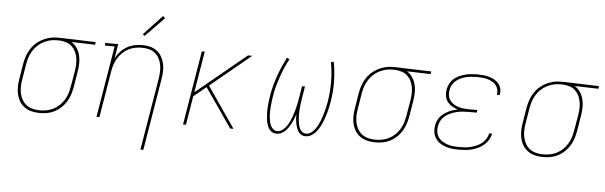

<svg xmlns="http://www.w3.org/2000/svg" viewBox="-56 -960 4311 1368"><g transform="rotate(5 2100.0 -276.0)"><path d="M245 8Q216 8 188 1.5Q160 -5 137.5 -20.5Q115 -36 100.5 -59Q86 -82 79.5 -109Q73 -136 73.5 -165Q74 -194 79 -223L97 -333Q102 -360 110.5 -385.5Q119 -411 133.5 -435Q148 -459 169 -478.5Q190 -498 214.5 -511Q239 -524 265.5 -531Q292 -538 318 -538Q322 -538 325.5 -538Q329 -538 333 -538Q337 -538 341 -538Q345 -538 349 -538L598 -530L595 -511L425 -516Q449 -502 465 -478Q481 -454 488 -425.5Q495 -397 494 -367Q493 -337 488 -307L470 -197Q465 -170 456.5 -143.5Q448 -117 433.5 -93Q419 -69 397.5 -48.5Q376 -28 351 -15Q326 -2 298.5 3Q271 8 245 8ZM245 -11Q269 -11 294 -16Q319 -21 342 -33Q365 -45 384 -63.5Q403 -82 416.5 -104.5Q430 -127 437.5 -151Q445 -175 449 -200L468 -310Q472 -334 473 -358.5Q474 -383 470 -406Q466 -429 456 -450Q446 -471 429.5 -486.5Q413 -502 390.5 -509.5Q368 -517 344 -519H330Q326 -519 323 -519Q320 -519 317 -519Q293 -519 269 -512.5Q245 -506 222.5 -494Q200 -482 181.5 -463.5Q163 -445 150 -423Q137 -401 129.5 -377.5Q122 -354 118 -330L100 -220Q95 -194 94.5 -168Q94 -142 99.5 -118Q105 -94 117.5 -72.5Q130 -51 149.5 -37Q169 -23 194 -17Q219 -11 245 -11Z M982 205 1068 -310Q1072 -335 1073 -361Q1074 -387 1069 -411Q1064 -435 1052.5 -456Q1041 -477 1022 -492Q1003 -507 979 -513Q955 -519 929 -519Q905 -519 880 -514Q855 -509 832.5 -497Q810 -485 791 -466.5Q772 -448 758.5 -425.5Q745 -403 737.5 -379.5Q730 -356 726 -331L671 0H650L735 -511H666V-530H759L742 -426Q755 -452 775.5 -474.5Q796 -497 821.5 -511.5Q847 -526 875 -532Q903 -538 931 -538Q959 -538 986 -531.5Q1013 -525 1034.5 -509Q1056 -493 1069.5 -469.5Q1083 -446 1089 -419Q1095 -392 1094 -363.5Q1093 -335 1088 -307L1003 205ZM941 -604 928 -616 1060 -757 1076 -743Z M1269 0 1357 -530H1378L1329 -235L1687 -530H1718L1429 -292L1630 0H1606L1498 -157L1413 -279L1324 -206L1290 0Z M1939 8Q1923 8 1909.5 1.5Q1896 -5 1887.5 -16.5Q1879 -28 1873.5 -41.5Q1868 -55 1865 -69.5Q1862 -84 1860.5 -99Q1859 -114 1858.5 -129.5Q1858 -145 1858.5 -160.5Q1859 -176 1860.5 -191.5Q1862 -207 1864 -222.5Q1866 -238 1868 -253Q1874 -290 1883.5 -326.5Q1893 -363 1905.5 -399Q1918 -435 1933 -469.5Q1948 -504 1965 -538L1984 -529Q1966 -496 1951.5 -462Q1937 -428 1925 -393Q1913 -358 1903.5 -322Q1894 -286 1889 -250Q1886 -233 1884 -215.5Q1882 -198 1880.5 -181Q1879 -164 1878.5 -146.5Q1878 -129 1879.5 -112Q1881 -95 1884 -78.5Q1887 -62 1893.5 -47.5Q1900 -33 1912.5 -22Q1925 -11 1942 -11Q1961 -11 1977.5 -23Q1994 -35 2005.5 -51Q2017 -67 2025.5 -84.5Q2034 -102 2040.5 -119.5Q2047 -137 2052.5 -155.5Q2058 -174 2062.5 -192Q2067 -210 2070.5 -228.5Q2074 -247 2077 -265L2090 -345H2111L2098 -265Q2096 -250 2093.5 -235.5Q2091 -221 2089.5 -206.5Q2088 -192 2087 -177.5Q2086 -163 2086 -148.5Q2086 -134 2086.5 -119.5Q2087 -105 2089 -91Q2091 -77 2094.5 -63.5Q2098 -50 2104.5 -38.5Q2111 -27 2122.5 -19Q2134 -11 2149 -11Q2167 -11 2183 -22.5Q2199 -34 2210.5 -49Q2222 -64 2230.5 -81Q2239 -98 2245.5 -115Q2252 -132 2257.5 -149.5Q2263 -167 2267.5 -184.5Q2272 -202 2276 -220Q2280 -238 2283 -256Q2294 -327 2293.5 -396.5Q2293 -466 2280 -534L2300 -538Q2313 -468 2314 -397Q2315 -326 2303 -253Q2300 -233 2295.5 -214Q2291 -195 2286 -175.5Q2281 -156 2274.5 -137Q2268 -118 2260 -99.5Q2252 -81 2241.5 -62.5Q2231 -44 2217 -28.5Q2203 -13 2184.5 -2.5Q2166 8 2146 8Q2129 8 2115.5 0.5Q2102 -7 2093.5 -20Q2085 -33 2080 -48Q2075 -63 2072 -78.5Q2069 -94 2068 -110Q2067 -126 2067 -142Q2062 -126 2055.5 -110Q2049 -94 2041 -78Q2033 -62 2023 -47.5Q2013 -33 2000.5 -20Q1988 -7 1971.5 0.5Q1955 8 1939 8Z M2645 8Q2616 8 2588 1.5Q2560 -5 2537.5 -20.5Q2515 -36 2500.5 -59Q2486 -82 2479.5 -109Q2473 -136 2473.5 -165Q2474 -194 2479 -223L2497 -333Q2502 -360 2510.5 -385.5Q2519 -411 2533.5 -435Q2548 -459 2569 -478.5Q2590 -498 2614.5 -511Q2639 -524 2665.5 -531Q2692 -538 2718 -538Q2722 -538 2725.5 -538Q2729 -538 2733 -538Q2737 -538 2741 -538Q2745 -538 2749 -538L2998 -530L2995 -511L2825 -516Q2849 -502 2865 -478Q2881 -454 2888 -425.5Q2895 -397 2894 -367Q2893 -337 2888 -307L2870 -197Q2865 -170 2856.5 -143.5Q2848 -117 2833.5 -93Q2819 -69 2797.5 -48.5Q2776 -28 2751 -15Q2726 -2 2698.5 3Q2671 8 2645 8ZM2645 -11Q2669 -11 2694 -16Q2719 -21 2742 -33Q2765 -45 2784 -63.5Q2803 -82 2816.5 -104.5Q2830 -127 2837.5 -151Q2845 -175 2849 -200L2868 -310Q2872 -334 2873 -358.5Q2874 -383 2870 -406Q2866 -429 2856 -450Q2846 -471 2829.5 -486.5Q2813 -502 2790.5 -509.5Q2768 -517 2744 -519H2730Q2726 -519 2723 -519Q2720 -519 2717 -519Q2693 -519 2669 -512.5Q2645 -506 2622.5 -494Q2600 -482 2581.5 -463.5Q2563 -445 2550 -423Q2537 -401 2529.5 -377.5Q2522 -354 2518 -330L2500 -220Q2495 -194 2494.5 -168Q2494 -142 2499.5 -118Q2505 -94 2517.5 -72.5Q2530 -51 2549.5 -37Q2569 -23 2594 -17Q2619 -11 2645 -11Z M3243 8Q3219 8 3195 5.5Q3171 3 3148.5 -4.5Q3126 -12 3107 -24.5Q3088 -37 3075 -56Q3062 -75 3058 -98.5Q3054 -122 3058 -146Q3061 -163 3067.5 -180Q3074 -197 3085.5 -211Q3097 -225 3112 -236Q3127 -247 3143 -255Q3159 -263 3176 -268Q3193 -273 3210 -277Q3188 -283 3168.5 -294.5Q3149 -306 3135.5 -323.5Q3122 -341 3118 -364.5Q3114 -388 3118 -411Q3122 -433 3132.5 -453.5Q3143 -474 3160 -489Q3177 -504 3198 -513.5Q3219 -523 3240.5 -528.5Q3262 -534 3283.5 -536Q3305 -538 3326 -538Q3348 -538 3369 -536Q3390 -534 3410 -528.5Q3430 -523 3447.5 -513.5Q3465 -504 3478.5 -489Q3492 -474 3497.5 -454Q3503 -434 3500 -413Q3500 -411 3499.5 -409Q3499 -407 3498 -405H3478Q3478 -407 3478.5 -408.5Q3479 -410 3479 -412Q3482 -430 3476.5 -447.5Q3471 -465 3459.5 -477.5Q3448 -490 3432 -498.5Q3416 -507 3399 -511.5Q3382 -516 3363.5 -517.5Q3345 -519 3326 -519Q3307 -519 3288 -517.5Q3269 -516 3249.5 -511.5Q3230 -507 3211.5 -498.5Q3193 -490 3177 -477Q3161 -464 3151.5 -446Q3142 -428 3139 -409Q3135 -389 3138.5 -369.5Q3142 -350 3153 -335Q3164 -320 3180 -310Q3196 -300 3214 -294.5Q3232 -289 3251.5 -287Q3271 -285 3291 -285H3349L3346 -266H3288Q3267 -266 3245.5 -264.5Q3224 -263 3202.5 -257.5Q3181 -252 3160 -243Q3139 -234 3121.5 -220Q3104 -206 3093 -185.5Q3082 -165 3079 -144Q3075 -123 3079 -102Q3083 -81 3094.5 -65Q3106 -49 3123.5 -38.5Q3141 -28 3160.5 -21.5Q3180 -15 3201 -13Q3222 -11 3243 -11Q3264 -11 3284.5 -12.5Q3305 -14 3325.5 -19Q3346 -24 3366 -32.5Q3386 -41 3403 -55Q3420 -69 3432 -87.5Q3444 -106 3448 -127H3468Q3464 -103 3451.5 -82Q3439 -61 3420.5 -45Q3402 -29 3380 -18.5Q3358 -8 3335 -2Q3312 4 3289 6Q3266 8 3243 8Z M3845 8Q3816 8 3788 1.5Q3760 -5 3737.5 -20.5Q3715 -36 3700.5 -59Q3686 -82 3679.5 -109Q3673 -136 3673.5 -165Q3674 -194 3679 -223L3697 -333Q3702 -360 3710.5 -385.5Q3719 -411 3733.5 -435Q3748 -459 3769 -478.5Q3790 -498 3814.5 -511Q3839 -524 3865.5 -531Q3892 -538 3918 -538Q3922 -538 3925.5 -538Q3929 -538 3933 -538Q3937 -538 3941 -538Q3945 -538 3949 -538L4198 -530L4195 -511L4025 -516Q4049 -502 4065 -478Q4081 -454 4088 -425.5Q4095 -397 4094 -367Q4093 -337 4088 -307L4070 -197Q4065 -170 4056.5 -143.5Q4048 -117 4033.5 -93Q4019 -69 3997.5 -48.5Q3976 -28 3951 -15Q3926 -2 3898.5 3Q3871 8 3845 8ZM3845 -11Q3869 -11 3894 -16Q3919 -21 3942 -33Q3965 -45 3984 -63.5Q4003 -82 4016.5 -104.5Q4030 -127 4037.5 -151Q4045 -175 4049 -200L4068 -310Q4072 -334 4073 -358.5Q4074 -383 4070 -406Q4066 -429 4056 -450Q4046 -471 4029.5 -486.5Q4013 -502 3990.5 -509.5Q3968 -517 3944 -519H3930Q3926 -519 3923 -519Q3920 -519 3917 -519Q3893 -519 3869 -512.5Q3845 -506 3822.5 -494Q3800 -482 3781.5 -463.5Q3763 -445 3750 -423Q3737 -401 3729.5 -377.5Q3722 -354 3718 -330L3700 -220Q3695 -194 3694.5 -168Q3694 -142 3699.5 -118Q3705 -94 3717.5 -72.5Q3730 -51 3749.5 -37Q3769 -23 3794 -17Q3819 -11 3845 -11Z"/></g></svg>

Font: Iosevka Slab ThExObl
Style: Regular
Weight: 100
Width: 7
Italic angle: -9°
Monospace: yes
Designer: Belleve Invis
Foundry: Belleve Invis
Version: Version 11.1.1; ttfautohint (v1.8.3)